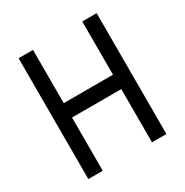

<svg xmlns="http://www.w3.org/2000/svg" viewBox="-165 -850 952 987"><g transform="rotate(-30 311.0 -356.5)"><path d="M164.1 2.4H78.6V-714.8H164.1V-398.9H456.5V-714.8H542V2.4H456.5V-313.5H164.1Z"/></g></svg>

Font: Proletarsk
Style: Regular
Weight: 400
Designer: Peter Wiegel, original typeface by Carl Albert Fahrenwaldt 1901
Foundry: Peter Wiegel
Version: Version 1.000 2010 initial release